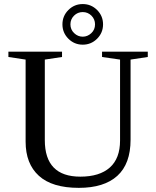

<svg xmlns="http://www.w3.org/2000/svg" viewBox="-20 -907 762 937"><path d="M565.9 -616.2 478 -628.9V-654.8H701.2V-628.9L617.2 -616.2V-225.1Q617.2 -107.4 552.5 -48.8Q487.8 9.8 364.7 9.8Q234.4 9.8 169.7 -49.1Q105 -107.9 105 -215.8V-616.2L21 -628.9V-654.8H282.7V-628.9L198.7 -616.2V-223.1Q198.7 -44.9 372.1 -44.9Q465.8 -44.9 515.9 -89.4Q565.9 -133.8 565.9 -221.2ZM482.9 -788.1Q482.9 -747.1 453.9 -718Q424.8 -689 383.8 -689Q342.8 -689 313.7 -718Q284.7 -747.1 284.7 -788.1Q284.7 -829.1 313.7 -858.2Q342.8 -887.2 383.8 -887.2Q424.8 -887.2 453.9 -858.2Q482.9 -829.1 482.9 -788.1ZM443.8 -788.1Q443.8 -813 426.3 -830.6Q408.7 -848.1 383.8 -848.1Q358.9 -848.1 341.3 -830.6Q323.7 -813 323.7 -788.1Q323.7 -762.7 341.8 -745.4Q359.9 -728 383.8 -728Q407.2 -728 425.5 -745.1Q443.8 -762.2 443.8 -788.1Z"/></svg>

Font: Tinos
Style: Regular
Weight: 400
Designer: Steve Matteson
Foundry: Monotype Imaging Inc.
Version: Version 1.23